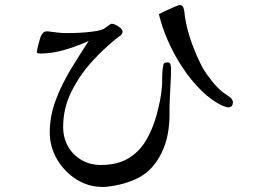

<svg xmlns="http://www.w3.org/2000/svg" viewBox="-20 -725 1040 760"><path d="M657 -452Q657 -423 655 -391.5Q653 -360 652 -330Q651 -315 651 -300Q651 -285 651 -270Q651 -232 644 -194Q637 -156 620 -121Q587 -53 532 -23.5Q477 6 404 14Q400 15 396 15Q392 15 387 15Q329 15 281.5 -15.5Q234 -46 205.5 -95Q177 -144 177 -201Q177 -266 201 -329.5Q225 -393 261 -452Q297 -511 331 -563Q288 -543 237 -528Q186 -513 139 -513Q136 -513 131 -514Q126 -515 126 -519Q126 -525 129.5 -539Q133 -553 137 -567.5Q141 -582 144 -586Q149 -594 153.5 -597.5Q158 -601 167 -601Q173 -601 176 -600Q193 -598 209 -596Q225 -594 242 -594Q254 -594 275 -594.5Q296 -595 319.5 -597Q343 -599 363 -602.5Q383 -606 393 -612Q398 -615 408 -623Q418 -631 423 -631Q429 -631 439 -626Q449 -621 457 -614Q465 -607 465 -600Q465 -595 463 -592Q461 -589 458 -585Q457 -584 456 -583.5Q455 -583 453 -582Q398 -540 347 -484.5Q296 -429 263 -363Q230 -297 230 -223Q230 -180 249 -146Q268 -112 302 -92Q336 -72 379 -72Q443 -72 486 -97Q529 -122 556 -166Q583 -210 599 -267Q607 -296 613 -325Q619 -354 621 -383Q622 -389 622 -410.5Q622 -432 623 -446Q625 -457 626 -464.5Q627 -472 628 -473Q633 -478 643 -478Q653 -478 655 -469Q657 -460 657 -452ZM902 -319Q902 -312 897.5 -306Q893 -300 885 -300Q880 -300 874.5 -302Q869 -304 864 -305Q818 -326 776.5 -367Q735 -408 701 -460Q667 -512 643.5 -566.5Q620 -621 609 -669Q616 -673 634 -681.5Q652 -690 669.5 -697.5Q687 -705 692 -705Q702 -705 705.5 -696Q709 -687 710 -676.5Q711 -666 712 -659Q720 -607 739.5 -553.5Q759 -500 784 -453Q798 -430 821 -401.5Q844 -373 866 -357Q873 -352 880 -347.5Q887 -343 893 -338Q902 -329 902 -319Z"/></svg>

Font: Kaisei Opti
Style: Regular
Weight: 400
Designer: Font-Kai, 金井和夫
Foundry: KAZUO KANAI
Version: Version 5.003